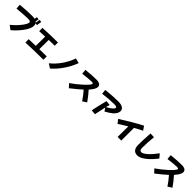

<svg xmlns="http://www.w3.org/2000/svg" viewBox="817 -3573 6367 6367"><g transform="rotate(45 4000.0 -390.0)"><path d="M856 -842.8Q847.7 -799.8 835.9 -724.6Q855.5 -711.4 867.7 -694.8Q881.3 -802.7 892.1 -852.1L981.9 -842.8Q965.8 -758.8 954.1 -668.5L879.9 -675.8Q902.3 -636.7 901.9 -582.5Q902.3 -440.9 737.8 -226.1Q608.4 -57.1 451.7 72.3L307.1 -36.1Q459 -154.8 583.5 -309.1Q715.8 -474.6 715.8 -555.7Q716.3 -609.4 599.6 -609.4Q439 -609.4 86.9 -575.7L73.2 -741.7Q379.4 -772.9 622.6 -772.9Q699.2 -772.5 750.5 -760.7Q759.8 -819.3 766.6 -852.1Z M1917 -6.8Q1457 -7.8 1093.3 13.2L1087.9 -143.1Q1286.1 -152.3 1412.6 -155.3Q1415 -329.1 1416.5 -590.3Q1228.5 -584 1149.9 -577.6L1146 -731.9Q1532.2 -752.9 1854 -752.9V-600.6Q1764.2 -601.1 1576.7 -595.7Q1575.2 -433.6 1572.8 -159.2Q1762.2 -163.1 1917 -163.1Z M2823.7 -755.9Q2740.2 -526.4 2594.7 -314.5Q2450.2 -102.5 2276.4 45.9L2127.9 -51.3Q2487.3 -345.2 2649.4 -799.8Z M3836.9 -647.5Q3837.4 -545.4 3678.7 -369.1Q3828.6 -201.2 3943.8 -33.2L3800.8 61Q3695.3 -99.6 3561.5 -251.5Q3423.3 -122.1 3182.1 64L3065.9 -61Q3242.2 -181.2 3422.4 -343.3Q3633.8 -534.2 3633.8 -595.7Q3633.8 -626 3566.4 -625.5Q3435.1 -625.5 3153.3 -588.4L3140.1 -754.9Q3443.4 -786.1 3623.5 -785.6Q3836.9 -786.1 3836.9 -647.5Z M4530.3 -499.5Q4515.6 -445.3 4494.6 -364.3Q4592.3 -414.1 4662.6 -469.2Q4743.7 -534.2 4743.7 -574.7Q4744.1 -604.5 4713.9 -615.7Q4683.1 -627.4 4613.8 -627.4Q4404.8 -627.9 4091.3 -586.4L4075.2 -750.5Q4421.9 -786.6 4650.4 -786.6Q4798.3 -787.1 4870.6 -733.9Q4933.6 -688.5 4933.1 -610.4Q4933.1 -494.1 4802.7 -380.4Q4722.2 -310.1 4563.5 -224.1L4487.3 -336.4Q4447.8 -171.9 4402.3 61L4236.3 46.9Q4284.2 -196.3 4368.2 -517.6Z M5638.7 63H5467.3Q5468.8 2.9 5471.7 -435.5Q5294.9 -330.6 5160.2 -240.2L5056.2 -372.6Q5458 -630.9 5823.7 -820.8L5920.9 -680.7Q5801.8 -623.5 5638.7 -531.7Z M6952.6 -408.2Q6818.8 -234.4 6683.1 -119.1Q6499.5 37.6 6360.8 38.1Q6135.3 37.6 6134.8 -243.2Q6135.3 -449.2 6157.7 -790.5L6326.7 -782.7Q6296.4 -486.3 6296.9 -252.4Q6296.9 -132.3 6379.9 -132.3Q6456.5 -132.3 6587.9 -252.4Q6711.4 -365.2 6840.3 -542.5Z M7836.9 -647.5Q7837.4 -545.4 7678.7 -369.1Q7828.6 -201.2 7943.8 -33.2L7800.8 61Q7695.3 -99.6 7561.5 -251.5Q7423.3 -122.1 7182.1 64L7065.9 -61Q7242.2 -181.2 7422.4 -343.3Q7633.8 -534.2 7633.8 -595.7Q7633.8 -626 7566.4 -625.5Q7435.1 -625.5 7153.3 -588.4L7140.1 -754.9Q7443.4 -786.1 7623.5 -785.6Q7836.9 -786.1 7836.9 -647.5Z"/></g></svg>

Font: Droid Sans
Style: Regular
Weight: 400
Foundry: Ascender Corporation
Version: Version 1.00 build 114